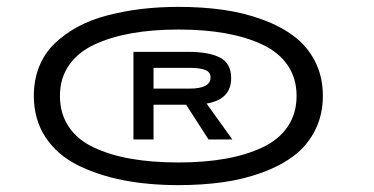

<svg xmlns="http://www.w3.org/2000/svg" viewBox="-20 -722 1090 559"><path d="M500 -183Q413 -183 339.5 -197.2Q266 -211.5 206.2 -241.2Q146.5 -271 112.5 -322.5Q78.5 -374 78.5 -443Q78.5 -489.5 94 -528Q109.5 -566.5 138.2 -594.5Q167 -622.5 205.5 -643.5Q244 -664.5 291.8 -677Q339.5 -689.5 391.2 -695.8Q443 -702 500 -702Q568.5 -702 629 -693.5Q689.5 -685 743.5 -665.2Q797.5 -645.5 836.2 -616.2Q875 -587 897.5 -542.8Q920 -498.5 920 -443Q920 -387.5 897.5 -343Q875 -298.5 836.2 -269Q797.5 -239.5 743.5 -219.8Q689.5 -200 629 -191.5Q568.5 -183 500 -183ZM500 -249Q575 -249 635.8 -259.8Q696.5 -270.5 744 -292.8Q791.5 -315 817.5 -353.2Q843.5 -391.5 843.5 -443Q843.5 -494 817.5 -532Q791.5 -570 744 -592.2Q696.5 -614.5 635.8 -625.2Q575 -636 500 -636Q424.5 -636 363.5 -625.2Q302.5 -614.5 254.8 -592.2Q207 -570 180.8 -532Q154.5 -494 154.5 -443Q154.5 -391.5 180 -353.2Q205.5 -315 252.8 -292.8Q300 -270.5 361.2 -259.8Q422.5 -249 500 -249ZM368.5 -316V-571H529.5Q588.5 -571 620.8 -554.2Q653 -537.5 653 -494.5Q653 -432.5 581.5 -420.5L656.5 -316H587L522 -417H427V-316ZM427 -524.5V-464H531.5Q593 -464 593 -496.5Q593 -512 577.8 -518.2Q562.5 -524.5 531.5 -524.5Z"/></svg>

Font: League Mono Extended SemiBold
Style: Regular
Weight: 600
Width: 9
Designer: Tyler Finck
Foundry: The League of Moveable Type / Tyler Finck
Version: Version 2.210